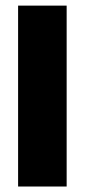

<svg xmlns="http://www.w3.org/2000/svg" viewBox="-20 -680 309 700"><path d="M46 0V-659.5H223V0Z"/></svg>

Font: Anek Bangla Medium ExtraBold
Style: Regular
Weight: 800
Version: Version 1.003